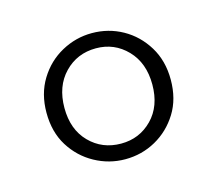

<svg xmlns="http://www.w3.org/2000/svg" viewBox="-54 -814 455 403"><g transform="rotate(-15 173.5 -612.0)"><path d="M174 -509Q214 -509 241.5 -537Q269 -565 269 -612Q269 -659 241.5 -687.5Q214 -716 174 -716Q133 -716 105.5 -687.5Q78 -659 78 -612Q78 -565 105.5 -537Q133 -509 174 -509ZM174 -475Q139 -475 108 -492Q77 -509 58 -539.5Q39 -570 39 -612Q39 -653 58 -684Q77 -715 108 -732Q139 -749 174 -749Q210 -749 240.5 -732Q271 -715 290 -684Q309 -653 309 -612Q309 -570 290 -539.5Q271 -509 240.5 -492Q210 -475 174 -475Z"/></g></svg>

Font: Noto Serif SC ExtraLight Medium
Style: Regular
Weight: 500
Version: Version 2.002-H1;hotconv 1.1.0;makeotfexe 2.6.0